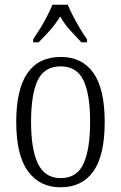

<svg xmlns="http://www.w3.org/2000/svg" viewBox="-20 -786 514 816"><path d="M237 10Q149 10 99 -58Q49 -126 49 -268Q49 -544 239 -544Q329 -544 377 -476Q425 -408 425 -268Q425 -126 377 -58Q329 10 237 10ZM238 -29Q307 -29 335 -90.5Q363 -152 363 -268Q363 -386 334.5 -445Q306 -504 238 -504Q169 -504 140.5 -445Q112 -386 112 -268Q112 -151 141.5 -90Q171 -29 238 -29ZM121 -619Q134 -638 150 -664Q166 -690 180 -717Q194 -744 203 -766H268Q277 -744 291 -717Q305 -690 320.5 -664Q336 -638 350 -619V-606H326Q300 -633 277 -658.5Q254 -684 236 -716Q216 -684 193.5 -658.5Q171 -633 144 -606H121Z"/></svg>

Font: Noto Serif Tamil Condensed Light
Style: Italic
Weight: 300
Width: 3
Italic angle: -12°
Designer: Indian Type Foundry, Tom Grace, and the Monotype Design Team
Foundry: Monotype Imaging Inc.
Version: Version 2.003; ttfautohint (v1.8.4.7-5d5b)